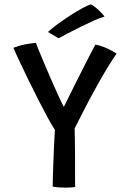

<svg xmlns="http://www.w3.org/2000/svg" viewBox="-20 -857 572 880"><path d="M231.5 -262Q220 -278.5 200.2 -314.8Q180.5 -351 156.8 -397.5Q133 -444 110 -491.2Q87 -538.5 68.5 -577.8Q50 -617 41.5 -638Q70 -649 97.2 -654Q124.5 -659 145 -660.5Q148 -650 158.8 -624Q169.5 -598 184.2 -563Q199 -528 215.2 -490.8Q231.5 -453.5 246.5 -420.8Q261.5 -388 272.5 -367Q279 -380 292.8 -408Q306.5 -436 324.2 -471.2Q342 -506.5 360 -542.2Q378 -578 393.2 -607.5Q408.5 -637 417 -652.5Q444.5 -647.5 470.8 -635.2Q497 -623 514.5 -611.5Q482.5 -566.5 433 -479Q383.5 -391.5 322 -268Q322.5 -250 323 -223Q323.5 -196 323.8 -168.8Q324 -141.5 324 -123.5Q324 -101.5 324 -75.2Q324 -49 324 -28Q324 -7 324.5 -0.5Q309.5 3 280 3Q247.5 3 221.5 -1.5Q221.5 -21.5 222.5 -53.5Q223.5 -85.5 225 -123Q226.5 -160.5 228 -197Q229.5 -233.5 231.5 -262ZM397 -837Q418 -825 436.5 -806.5Q455 -788 459 -781Q442 -777 412 -763.5Q382 -750 348.5 -733.5Q315 -717 287.5 -702.5Q260 -688 248.5 -681.5L200 -710.5Q214.5 -724.5 241.5 -744.5Q268.5 -764.5 299.2 -784.5Q330 -804.5 356.8 -819Q383.5 -833.5 397 -837Z"/></svg>

Font: Grandstander
Style: Regular
Weight: 400
Designer: Tyler Finck
Foundry: Etcetera Type Co
Version: Version 1.200; ttfautohint (v1.8.3)